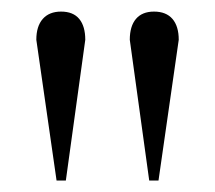

<svg xmlns="http://www.w3.org/2000/svg" viewBox="-20 -734 373 333"><path d="M94.2 -420.9H78.1L43 -665Q43 -688.5 54.2 -701.2Q65.4 -713.9 85.9 -713.9Q106.9 -713.9 117.4 -701.2Q127.9 -688.5 127.9 -665ZM254.9 -420.9H238.8L205.1 -665Q205.1 -688.5 215.8 -701.2Q226.6 -713.9 247.1 -713.9Q268.1 -713.9 279.1 -701.2Q290 -688.5 290 -665Z"/></svg>

Font: Charis SIL Eur
Style: Regular
Weight: 400
Foundry: SIL International
Version: Version 5.000